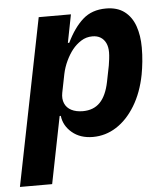

<svg xmlns="http://www.w3.org/2000/svg" viewBox="-79 -584 714 831"><g transform="rotate(-5 278.5 -168.5)"><path d="M-26 200 119 -525H259L235 -403H241Q272 -467 311.5 -502Q351 -537 412 -537Q461 -537 492 -513.5Q523 -490 537.5 -449Q552 -408 552 -355Q552 -324 549 -294.5Q546 -265 541 -238Q526 -161 491.5 -104.5Q457 -48 410 -18Q363 12 308 12Q253 12 217.5 -18Q182 -48 177 -91H172L114 200ZM274 -103Q321 -103 349 -132Q377 -161 389 -220L403 -290Q405 -301 407 -318Q409 -335 409 -347Q409 -371 401 -387.5Q393 -404 378.5 -413Q364 -422 343 -422Q316 -422 294 -408Q272 -394 256 -374Q240 -354 227 -326.5Q214 -299 208 -270L192 -190Q187 -164 195.5 -144Q204 -124 224.5 -113.5Q245 -103 274 -103Z"/></g></svg>

Font: IBM Plex Sans Var
Style: Italic
Weight: 400
Italic angle: -11.31°
Designer: Mike Abbink, Paul van der Laan, Pieter van Rosmalen
Foundry: Bold Monday
Version: Version 1.001